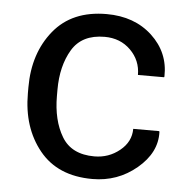

<svg xmlns="http://www.w3.org/2000/svg" viewBox="-45 -582 620 636"><g transform="rotate(5 265.5 -264.0)"><path d="M284.7 -64.9Q332.5 -64.9 368.9 -94.5Q405.3 -124 405.3 -167H491.7L492.7 -164.1Q495.1 -95.7 431.9 -42.7Q368.7 10.3 284.7 10.3Q169.4 10.3 108.4 -64.9Q47.4 -140.1 47.4 -253.9V-274.4Q47.4 -387.2 108.6 -462.6Q169.9 -538.1 284.7 -538.1Q377.4 -538.1 436.3 -483.4Q495.1 -428.7 493.2 -349.1L492.2 -346.2H405.3Q405.3 -394.5 371.1 -428.5Q336.9 -462.4 284.7 -462.4Q209 -462.4 176.5 -408Q144 -353.5 144 -274.4V-253.9Q144 -172.9 176.3 -118.9Q208.5 -64.9 284.7 -64.9Z"/></g></svg>

Font: GeogebraSans
Style: Regular
Weight: 400
Designer: Google
Version: Version 1.100140; 2013